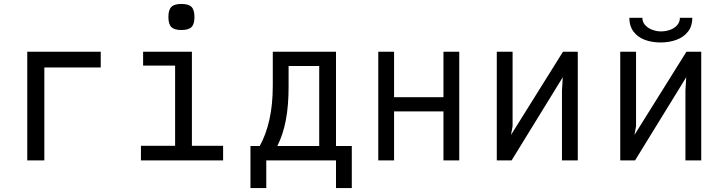

<svg xmlns="http://www.w3.org/2000/svg" viewBox="-20 -812 3640 972"><path d="M118 -550H490V-470.5H204.5V0H118Z M704.5 -550H951.5V-74H1109.5V0H693.5V-74H866.5V-480H704.5ZM832.5 -726Q832.5 -762 847.5 -777Q862.5 -792 898.5 -792Q934.5 -792 949.5 -777Q964.5 -762 964.5 -726Q964.5 -690 949.5 -675Q934.5 -660 898.5 -660Q862.5 -660 847.5 -675Q832.5 -690 832.5 -726Z M1248 -73H1295Q1326.5 -129.5 1343.8 -206Q1361 -282.5 1361 -378V-550H1681V-73H1761V140H1681V0H1328V140H1248ZM1596 -73V-478H1441V-373Q1441 -276.5 1427 -203.5Q1413 -130.5 1384 -73Z M1895 -550H1975V-320H2225V-550H2305V0H2225V-248H1975V0H1895Z M2495 -550H2575V-173.5L2567 -129L2830 -550H2905V0H2825V-354L2829 -421L2570 0H2495Z M3120 -550H3200V-173.5L3192 -129L3455 -550H3530V0H3450V-354L3454 -421L3195 0H3120ZM3166 -722H3232Q3232 -700 3246.8 -684.2Q3261.5 -668.5 3283.2 -660.8Q3305 -653 3326 -653Q3349 -653 3371 -660.5Q3393 -668 3407.5 -683.8Q3422 -699.5 3422 -722H3485Q3485 -680.5 3463.5 -652.5Q3442 -624.5 3405.5 -610.8Q3369 -597 3324 -597Q3279 -597 3243.2 -610.8Q3207.5 -624.5 3186.8 -652.5Q3166 -680.5 3166 -722Z"/></svg>

Font: JuliaMono
Style: Regular
Weight: 400
Monospace: yes
Designer: cormullion
Foundry: corm
Version: Version 0.055; ttfautohint (v1.8.4)